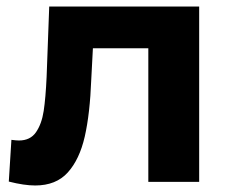

<svg xmlns="http://www.w3.org/2000/svg" viewBox="-20 -558 706 589"><path d="M591 -538V0H435V-410H265L260 -315Q256 -209 240 -139Q224 -69 188 -29Q152 11 88 11Q54 11 7 -1L15 -129Q31 -127 38 -127Q73 -127 90.5 -152.5Q108 -178 114 -217.5Q120 -257 123 -322L131 -538Z"/></svg>

Font: mBank
Style: Bold
Weight: 700
Designer: Julieta Ulanovsky
Foundry: Julieta Ulanovsky
Version: Version 7.200